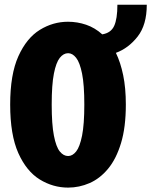

<svg xmlns="http://www.w3.org/2000/svg" viewBox="-20 -800 654 830"><path d="M274.5 11Q209 11 151.8 -24.2Q94.5 -59.5 59.2 -138.2Q24 -217 24 -348Q24 -478.5 59.5 -557Q95 -635.5 152 -670.8Q209 -706 274 -706Q314.5 -706 352.5 -693Q390.5 -680 422 -651.5Q459.5 -657.5 473.5 -688Q487.5 -718.5 487.5 -779.5H614.5Q614.5 -692.5 575 -642Q535.5 -591.5 481 -571.5Q501 -530.5 512.5 -475Q524 -419.5 524 -348Q524 -250 503.2 -181.5Q482.5 -113 447.2 -70.5Q412 -28 367.2 -8.5Q322.5 11 274.5 11ZM274.5 -125.5Q293.5 -125.5 309.2 -145.2Q325 -165 334.8 -213.8Q344.5 -262.5 344.5 -348Q344.5 -433.5 334.8 -481.8Q325 -530 309.2 -550Q293.5 -570 274.5 -570Q254.5 -570 238.5 -550Q222.5 -530 213 -481.8Q203.5 -433.5 203.5 -348Q203.5 -262.5 213 -213.8Q222.5 -165 238.5 -145.2Q254.5 -125.5 274.5 -125.5Z"/></svg>

Font: Trispace SemiCondensed ExtraBold
Style: Regular
Weight: 800
Width: 4
Designer: Tyler Finck
Foundry: Etcetera Type Company
Version: Version 1.210; ttfautohint (v1.8.3)